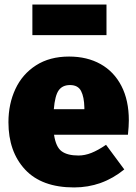

<svg xmlns="http://www.w3.org/2000/svg" viewBox="-20 -802 597 842"><path d="M541 -211H217Q225 -157 250.5 -138.5Q276 -120 324 -120Q352 -120 381 -131.5Q410 -143 445 -167L525 -59Q428 20 305 20Q163 20 90 -58.5Q17 -137 17 -266Q17 -346 47.5 -411.5Q78 -477 138 -515.5Q198 -554 283 -554Q362 -554 421 -521Q480 -488 512.5 -425Q545 -362 545 -274Q545 -249 541 -211ZM350 -330Q349 -377 335.5 -403Q322 -429 287 -429Q254 -429 237.5 -406Q221 -383 216 -323H350ZM447 -648H122V-782H447Z"/></svg>

Font: Fira Sans Black
Style: Regular
Weight: 900
Designer: Carrois Corporate & Edenspiekermann AG
Foundry: Carrois Corporate GbR & Edenspiekermann AG
Version: Version 4.203